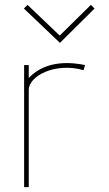

<svg xmlns="http://www.w3.org/2000/svg" viewBox="-20 -768 447 788"><path d="M368 -733 353 -748 225 -622 93 -748 78 -733 226 -592ZM98 0V-399C98 -457 208 -513 323 -480L329 -501C276 -512 170 -524 98 -448V-501H79V0Z"/></svg>

Font: Advent Pro
Style: Thin
Weight: 100
Designer: Andreas Kalpakidis
Foundry: Andreas Kalpakidis
Version: Version 2.002 2007